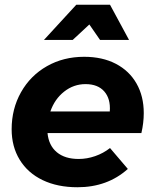

<svg xmlns="http://www.w3.org/2000/svg" viewBox="-20 -782 651 808"><path d="M585 -306Q585 -265 575 -222H180Q185 -170 219 -141.5Q253 -113 311 -113Q346 -113 380.5 -125Q415 -137 443 -159L518 -71Q432 6 306 6Q222 6 159.5 -24Q97 -54 63 -109.5Q29 -165 29 -238Q29 -324 68.5 -394Q108 -464 177.5 -503.5Q247 -543 334 -543Q411 -543 467.5 -513.5Q524 -484 554.5 -430.5Q585 -377 585 -306ZM340 -428Q290 -428 250 -396.5Q210 -365 192 -313H442Q446 -366 419 -397Q392 -428 340 -428ZM523 -614H401L356 -679L286 -614H165L301 -762H443Z"/></svg>

Font: Gontserrat SemiBold
Style: Italic
Weight: 600
Italic angle: -11.3°
Designer: Julieta Ulanovsky
Foundry: Julieta Ulanovsky
Version: Version 6.001